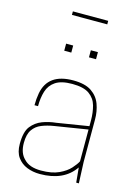

<svg xmlns="http://www.w3.org/2000/svg" viewBox="-133 -972 752 1050"><g transform="rotate(15 242.5 -447.0)"><path d="M52 0ZM200 6Q160 6 126.5 -7.5Q93 -21 72.5 -49.5Q52 -78 52 -125Q52 -194 76.5 -225Q101 -256 137.5 -270Q174 -284 215 -288L395 -317V-350Q395 -394 384.5 -432Q374 -470 342 -493Q310 -516 245 -516Q183 -516 150.5 -494Q118 -472 106.5 -434.5Q95 -397 95 -350H75Q75 -386 81 -419Q103 -536 245 -536Q313 -536 349.5 -511Q386 -486 400.5 -446Q415 -406 415 -361V-120L420 0H405L397 -84Q336 6 200 6ZM201 -14Q263 -14 302.5 -32.5Q342 -51 364 -75.5Q386 -100 395 -118V-298L208 -268Q170 -262 139 -249.5Q108 -237 90 -210.5Q72 -184 72 -136Q72 -78 104 -48Q135 -14 201 -14ZM195 -680H155V-720H195ZM335 -680H295V-720H335ZM345 -880ZM345 -880H145V-900H345Z"/></g></svg>

Font: Tanohe Sans Thin
Style: Regular
Weight: 100
Designer: Village Type and Design LLC & Cristiano Sobral
Foundry: Cooper Hewitt Smithsonian Design Museum
Version: Version 1.00;September 29, 2021;FontCreator 13.0.0.2655 64-b